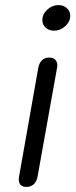

<svg xmlns="http://www.w3.org/2000/svg" viewBox="-20 -727 298 757"><path d="M147 -648Q147 -671 166.5 -689Q186 -707 210 -707Q230 -707 243.5 -695Q257 -683 257 -665Q257 -642 237.5 -624Q218 -606 193 -606Q173 -606 160 -618Q147 -630 147 -648ZM54 -21 55 -30 131 -460Q135 -480 146 -490Q157 -500 174 -500Q190 -500 198 -491.5Q206 -483 206 -469Q206 -463 205 -460L128 -30Q124 -10 112.5 0Q101 10 84 10Q54 10 54 -21Z"/></svg>

Font: Kodchasan
Style: Italic
Weight: 400
Italic angle: -10°
Version: Version 1.000; ttfautohint (v1.6)